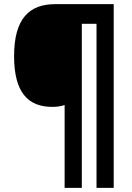

<svg xmlns="http://www.w3.org/2000/svg" viewBox="-20 -780 638 927"><path d="M529 127V-760H247C122 -760 48 -691 48 -509C48 -333 116 -264 232 -264C257 -264 275 -267 292 -273V127H375V-665H446V127Z"/></svg>

Font: Noto Sans Sinhala UI SemiCondensed ExtraBold
Style: Regular
Weight: 800
Width: 4
Designer: Jelle Bosma - Monotype Design Team
Foundry: Monotype Imaging Inc.
Version: Version 2.006